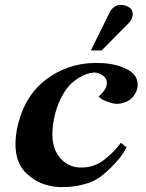

<svg xmlns="http://www.w3.org/2000/svg" viewBox="-20 -750 596 784"><path d="M535 -434Q550 -403 534 -371.5Q518 -340 486 -331Q461 -322 436.5 -329Q412 -336 400.5 -342.5Q389 -349 383 -355Q384 -357 390 -362.5Q396 -368 399 -372Q402 -376 406.5 -382Q411 -388 413.5 -395Q416 -402 416 -410Q417 -431 398.5 -442.5Q380 -454 365 -454Q352 -453 336.5 -448.5Q321 -444 300.5 -431.5Q280 -419 262 -399.5Q244 -380 227 -345.5Q210 -311 201 -267Q181 -169 216.5 -117Q252 -65 313 -66Q338 -66 361 -73.5Q384 -81 402 -95Q420 -109 431.5 -119.5Q443 -130 457 -146.5Q471 -163 474 -167L497 -148Q477 -109 432.5 -65Q388 -21 352 -7Q296 15 226 14Q188 13 153.5 0Q119 -13 88.5 -41.5Q58 -70 48 -114.5Q38 -159 49 -223Q77 -355 165 -423Q253 -491 366 -493Q431 -494 476.5 -477Q522 -460 535 -434ZM522 -693Q522 -688 521 -683.5Q520 -679 518 -674.5Q516 -670 514.5 -667Q513 -664 508.5 -659Q504 -654 503 -653Q502 -652 496.5 -646.5Q491 -641 490 -640L395 -544H351L424 -692Q441 -730 472 -730Q491 -730 506.5 -720.5Q522 -711 522 -693Z"/></svg>

Font: GFS Artemisia
Style: Bold Italic
Weight: 700
Italic angle: -12°
Designer: Designed by Takis Katsoulidis and George D. Matthiopoulos.
Foundry: Designed by Takis Katsoulidis and George D. Matthiopoulos.
Version: Version 1.0